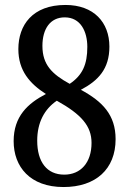

<svg xmlns="http://www.w3.org/2000/svg" viewBox="-20 -744 520 774"><path d="M236 10C366 10 446 -62 446 -183C446 -281 393 -335 306 -382C376 -419 421 -466 421 -556C421 -654 358 -724 244 -724C111 -724 54 -643 54 -546C54 -459 100 -407 165 -365C92 -327 35 -275 35 -175C35 -72 101 10 236 10ZM261 -406C190 -445 151 -483 151 -559C151 -627 182 -674 241 -674C305 -674 332 -617 332 -555C332 -485 313 -441 261 -406ZM239 -40C169 -40 130 -91 130 -177C130 -250 159 -304 209 -338C308 -283 349 -236 349 -168C349 -88 305 -40 239 -40Z"/></svg>

Font: Noto Serif Bengali Condensed Medium
Style: Regular
Weight: 500
Width: 3
Designer: Juan Bruce, Universal Thirst, Indian Type Foundry and the Monotype Design Team.
Foundry: Monotype Imaging Inc.
Version: Version 2.003